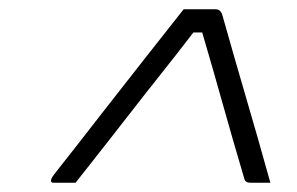

<svg xmlns="http://www.w3.org/2000/svg" viewBox="-20 -770 640 414"><path d="M376 -750H445Q455 -750 459 -739Q474 -686 486.5 -642.5Q499 -599 511 -558Q523 -517 535.5 -473.5Q548 -430 563 -376H520Q509 -376 507 -384Q493 -432 482 -469.5Q471 -507 461.5 -541.5Q452 -576 441 -614Q430 -652 416 -700H397Q357 -648 325.5 -608.5Q294 -569 266.5 -533.5Q239 -498 209.5 -460.5Q180 -423 143 -376H95Q89 -376 90 -382Q91 -385 93 -388.5Q95 -392 103 -402Q115 -417 143.5 -453.5Q172 -490 210.5 -539.5Q249 -589 292 -643.5Q335 -698 376 -750Z"/></svg>

Font: Recursive Mn Lnr St Lt
Style: Italic
Weight: 300
Italic angle: -15°
Monospace: yes
Version: Version 1.079;hotconv 1.0.112;makeotfexe 2.5.65598; ttfautoh